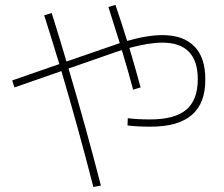

<svg xmlns="http://www.w3.org/2000/svg" viewBox="-20 -749 904 774"><path d="M494.1 -243.2 495.1 -272.5Q533.2 -267.6 585 -267.6Q684.6 -267.6 731 -306.9Q777.3 -346.2 777.3 -429.7Q777.3 -503.4 741.5 -540.3Q705.6 -577.1 634.8 -577.1Q580.1 -577.1 501.5 -555.7Q527.3 -468.8 546.9 -396.5L516.6 -387.7Q497.6 -459.5 471.2 -546.9L443.4 -538.1L256.3 -472.7Q326.7 -234.4 386.7 -1L356.4 4.9Q294.9 -234.9 227.5 -462.4L38.1 -396.5L29.3 -424.8L219.2 -490.7Q185.1 -603 158.2 -687.5L188.5 -696.3Q227.1 -572.3 248 -501L434.6 -565.4L462.9 -575.2Q442.4 -641.6 417 -720.7L445.3 -729.5Q470.7 -654.8 492.7 -584Q573.2 -607.4 635.7 -607.4Q719.2 -607.4 763.7 -561.8Q808.1 -516.1 807.6 -429.7Q808.6 -333.5 753.7 -285.9Q698.7 -238.3 586.9 -238.3Q534.7 -238.3 494.1 -243.2Z"/></svg>

Font: Pretendard GOV Thin
Style: Regular
Weight: 100
Designer: Base glyphs from Inter by Rasmus Andersson; Hangeul glyphs from Noto Sans CJK(Source Han Sans) by Jang Soo-young and Kan
Foundry: Kil Hyung-jin
Version: Version 1.309